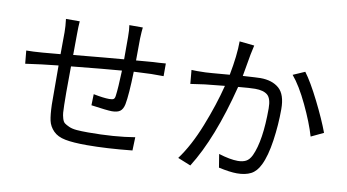

<svg xmlns="http://www.w3.org/2000/svg" viewBox="-78 -978 2157 1193"><g transform="rotate(10 1000.0 -381.0)"><path d="M653.3 -767.6H738.3Q735.4 -746.1 733.4 -697.3Q733.4 -674.8 732.9 -627.4Q732.4 -580.1 732.4 -558.6Q748 -559.6 785.2 -563Q822.3 -566.4 839.8 -567.4Q872.1 -568.4 918 -572.3V-492.2H839.8Q765.6 -489.3 730.5 -487.3Q726.6 -340.8 714.8 -279.3Q708 -247.1 690.4 -234.4Q672.9 -221.7 638.7 -221.7Q610.4 -221.7 507.8 -236.3L509.8 -306.6Q573.2 -293.9 609.4 -293.9Q628.9 -293.9 636.7 -298.8Q644.5 -303.7 646.5 -320.3Q653.3 -369.1 657.2 -481.4Q555.7 -473.6 340.8 -452.1Q338.9 -247.1 340.8 -209Q341.8 -174.8 342.8 -160.2Q343.8 -145.5 349.6 -125Q355.5 -104.5 365.7 -96.7Q376 -88.9 395.5 -80.1Q415 -71.3 444.3 -68.8Q473.6 -66.4 516.6 -66.4Q681.6 -66.4 810.5 -87.9L807.6 -3.9Q646.5 12.7 521.5 12.7Q435.5 12.7 385.7 2.9Q335.9 -6.8 309.1 -34.7Q282.2 -62.5 274.4 -97.7Q266.6 -132.8 264.6 -198.2Q263.7 -241.2 263.7 -444.3L159.2 -432.6Q112.3 -426.8 57.6 -418.9L49.8 -501Q92.8 -501 153.3 -505.9Q166 -506.8 203.1 -510.3Q240.2 -513.7 263.7 -515.6L264.6 -654.3Q264.6 -691.4 258.8 -737.3H345.7Q342.8 -703.1 342.8 -657.2L341.8 -524.4Q571.3 -545.9 658.2 -552.7V-694.3Q658.2 -740.2 653.3 -767.6Z M1345.7 -787.1 1439.5 -777.3Q1432.6 -746.1 1426.8 -718.8Q1408.2 -609.4 1402.3 -579.1Q1494.1 -585 1512.7 -585Q1586.9 -585 1630.4 -547.4Q1673.8 -509.8 1673.8 -417Q1673.8 -318.4 1659.2 -217.8Q1644.5 -117.2 1616.2 -59.6Q1593.8 -12.7 1558.6 5.4Q1523.4 23.4 1470.7 23.4Q1426.8 23.4 1355.5 7.8L1341.8 -76.2Q1414.1 -53.7 1462.9 -53.7Q1493.2 -53.7 1514.2 -64.5Q1535.2 -75.2 1549.8 -105.5Q1595.7 -204.1 1595.7 -408.2Q1595.7 -470.7 1570.3 -492.2Q1544.9 -513.7 1492.2 -513.7Q1460.9 -513.7 1385.7 -506.8Q1299.8 -168 1177.7 25.4L1095.7 -7.8Q1163.1 -98.6 1217.8 -236.8Q1272.5 -375 1303.7 -499Q1223.6 -491.2 1178.7 -486.3Q1158.2 -483.4 1089.8 -473.6L1082 -560.5Q1111.3 -558.6 1169.9 -560.5Q1182.6 -560.5 1321.3 -572.3Q1345.7 -699.2 1345.7 -787.1ZM1706.1 -639.6 1780.3 -671.9Q1822.3 -616.2 1877 -506.8Q1931.6 -397.5 1960.9 -318.4L1882.8 -281.2Q1858.4 -365.2 1807.1 -473.1Q1755.9 -581.1 1706.1 -639.6Z"/></g></svg>

Font: Gen Shin Gothic Regular
Style: Regular
Weight: 400
Designer: [Source Han Sans]
Ryoko NISHIZUKA  (kana & ideographs); Paul D. Hunt (Latin, Greek & Cyrillic); Wenlong ZHANG  (bopomofo
Version: Version 1.002.20150607